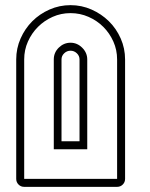

<svg xmlns="http://www.w3.org/2000/svg" viewBox="-20 -726 582 746"><path d="M74 0Q61 0 52 -9Q43 -18 43 -31V-495Q43 -538 60 -576.5Q77 -615 105.5 -643.5Q134 -672 172.5 -689Q211 -706 254 -706Q297 -706 335.5 -689Q374 -672 403 -643.5Q432 -615 449 -576.5Q466 -538 466 -495V-31Q466 -18 457 -9Q448 0 435 0ZM289 -177V-495Q289 -509 278.5 -519Q268 -529 254 -529Q240 -529 229.5 -519Q219 -509 219 -495V-177ZM189 -146V-495Q189 -522 208.5 -541Q228 -560 254 -560Q280 -560 299.5 -540.5Q319 -521 319 -495V-146ZM435 -31V-495Q435 -532 420.5 -564.5Q406 -597 381.5 -621.5Q357 -646 324 -660.5Q291 -675 254 -675Q217 -675 184.5 -660.5Q152 -646 127.5 -621.5Q103 -597 88.5 -564.5Q74 -532 74 -495V-31Z"/></svg>

Font: Lichte PostBus
Style: Regular
Weight: 400
Designer: Peter Wiegel
Version: Version 1.001